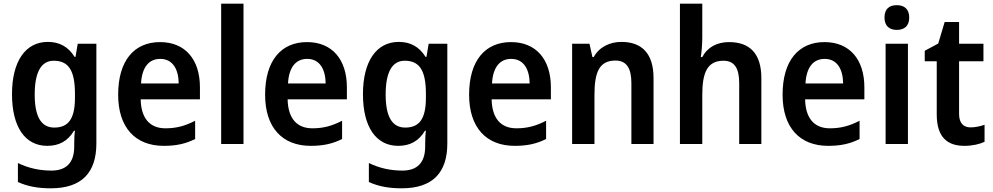

<svg xmlns="http://www.w3.org/2000/svg" viewBox="-20 -780 5377 1040"><path d="M239 -553C118 -553 45 -448 45 -270C45 -92 116 10 236 10C299 10 347 -15 381 -72H386C383 -52 382 -20 382 0V14C382 102 338 144 259 144C195 144 134 131 77 103V206C130 230 186 240 255 240C423 240 502 155 502 -3V-543H401L389 -472H384C349 -528 301 -553 239 -553ZM271 -451C351 -451 386 -399 386 -272V-250C386 -136 350 -89 274 -89C203 -89 168 -148 168 -268C168 -389 203 -451 271 -451Z M847 -552C707 -552 620 -452 620 -267C620 -89 713 10 867 10C937 10 987 -2 1037 -27V-126C983 -98 936 -85 876 -85C791 -85 744 -140 742 -242H1063V-307C1063 -458 983 -552 847 -552ZM848 -461C915 -461 947 -406 948 -328H744C749 -418 788 -461 848 -461Z M1299 0V-760H1178V0Z M1643 -552C1503 -552 1416 -452 1416 -267C1416 -89 1509 10 1663 10C1733 10 1783 -2 1833 -27V-126C1779 -98 1732 -85 1672 -85C1587 -85 1540 -140 1538 -242H1859V-307C1859 -458 1779 -552 1643 -552ZM1644 -461C1711 -461 1743 -406 1744 -328H1540C1545 -418 1584 -461 1644 -461Z M2140 -553C2019 -553 1946 -448 1946 -270C1946 -92 2017 10 2137 10C2200 10 2248 -15 2282 -72H2287C2284 -52 2283 -20 2283 0V14C2283 102 2239 144 2160 144C2096 144 2035 131 1978 103V206C2031 230 2087 240 2156 240C2324 240 2403 155 2403 -3V-543H2302L2290 -472H2285C2250 -528 2202 -553 2140 -553ZM2172 -451C2252 -451 2287 -399 2287 -272V-250C2287 -136 2251 -89 2175 -89C2104 -89 2069 -148 2069 -268C2069 -389 2104 -451 2172 -451Z M2748 -552C2608 -552 2521 -452 2521 -267C2521 -89 2614 10 2768 10C2838 10 2888 -2 2938 -27V-126C2884 -98 2837 -85 2777 -85C2692 -85 2645 -140 2643 -242H2964V-307C2964 -458 2884 -552 2748 -552ZM2749 -461C2816 -461 2848 -406 2849 -328H2645C2650 -418 2689 -461 2749 -461Z M3346 -553C3284 -553 3226 -526 3196 -471H3189L3173 -543H3079V0H3200V-266C3200 -391 3227 -452 3314 -452C3374 -452 3400 -410 3400 -330V0H3520V-357C3520 -491 3456 -553 3346 -553Z M3784 -577V-760H3663V0H3784V-266C3784 -388 3812 -451 3899 -451C3957 -451 3984 -412 3984 -330V0H4104V-357C4104 -490 4041 -552 3929 -552C3866 -552 3813 -526 3784 -471H3776C3780 -496 3784 -537 3784 -577Z M4446 -552C4306 -552 4219 -452 4219 -267C4219 -89 4312 10 4466 10C4536 10 4586 -2 4636 -27V-126C4582 -98 4535 -85 4475 -85C4390 -85 4343 -140 4341 -242H4662V-307C4662 -458 4582 -552 4446 -552ZM4447 -461C4514 -461 4546 -406 4547 -328H4343C4348 -418 4387 -461 4447 -461Z M4838 -752C4798 -752 4771 -733 4771 -685C4771 -638 4799 -618 4838 -618C4877 -618 4905 -638 4905 -685C4905 -732 4877 -752 4838 -752ZM4898 -543H4777V0H4898Z M5237 -90C5198 -90 5175 -114 5175 -163V-448H5307V-543H5175V-661H5097L5062 -544L4989 -505V-448H5054V-160C5054 -34 5114 10 5204 10C5247 10 5286 1 5313 -12V-104C5289 -96 5263 -90 5237 -90Z"/></svg>

Font: Noto Sans Ethiopic SemiCondensed SemiBold
Style: Regular
Weight: 600
Width: 4
Designer: Monotype Design Team
Foundry: Monotype Imaging Inc.
Version: Version 2.102